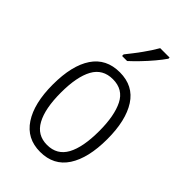

<svg xmlns="http://www.w3.org/2000/svg" viewBox="-233 -847 940 940"><g transform="rotate(45 237.0 -377.5)"><path d="M426 -267Q426 -136 378.5 -63Q331 10 237 10Q145 10 96.5 -63.5Q48 -137 48 -267Q48 -399 96 -470.5Q144 -542 238 -542Q332 -542 379 -469Q426 -396 426 -267ZM104 -267Q104 -157 136.5 -97.5Q169 -38 237 -38Q306 -38 338 -96.5Q370 -155 370 -267Q370 -373 339.5 -433.5Q309 -494 238 -494Q168 -494 136 -435.5Q104 -377 104 -267ZM359 -757Q344 -735 320.5 -707Q297 -679 271 -652Q245 -625 224 -606H189V-617Q219 -654 246.5 -692Q274 -730 294 -765H359Z"/></g></svg>

Font: Noto Sans Lao Condensed Light
Style: Regular
Weight: 300
Width: 3
Designer: Monotype Design Team
Foundry: Monotype Imaging Inc.
Version: Version 2.003; ttfautohint (v1.8.4.7-5d5b)